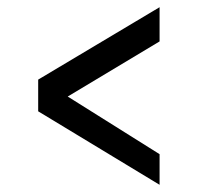

<svg xmlns="http://www.w3.org/2000/svg" viewBox="-20 -559 570 533"><path d="M168 -291 423 -131V-46L86 -250V-338L423 -539V-444Z"/></svg>

Font: Panefresco 500wt
Style: Regular
Weight: 700
Foundry: Campivisivi & Chank Co
Version: Version 1.001